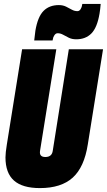

<svg xmlns="http://www.w3.org/2000/svg" viewBox="-20 -952 547 982"><path d="M184 10Q95 10 51.5 -28.5Q8 -67 8 -147Q8 -170 15 -213L93 -700H268L185 -182Q179 -149 212 -149Q246 -149 250 -182L332 -700H507L429 -213Q411 -97 352 -43.5Q293 10 184 10ZM155 -745Q158 -771 161 -795Q173 -866 202.5 -896Q232 -926 281 -926Q302 -926 318 -918Q334 -910 347.5 -902.5Q361 -895 376 -895Q386 -895 392.5 -905.5Q399 -916 400 -927Q400 -927 400.5 -929.5Q401 -932 401 -932H495Q493 -906 489 -882Q477 -811 447.5 -781Q418 -751 370 -751Q348 -751 332 -759Q316 -767 302.5 -774.5Q289 -782 275 -782Q265 -782 258 -771.5Q251 -761 250 -750Q250 -750 249.5 -747.5Q249 -745 249 -745Z"/></svg>

Font: Georama Condensed Black
Style: Italic
Weight: 900
Width: 3
Italic angle: -9°
Designer: Jean-Baptiste Levee
Foundry: Production Type
Version: Version 1.000